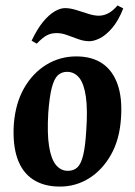

<svg xmlns="http://www.w3.org/2000/svg" viewBox="-20 -673 497 708"><path d="M200.9 15Q141.9 15 102.1 -11Q62.3 -37 44.3 -88Q26.4 -139 30.9 -213.9Q36.8 -292.1 68.9 -348.1Q101 -404.1 151.3 -434.6Q201.5 -465 261 -465Q319 -465 357.3 -439Q395.6 -413 413.6 -362Q431.6 -311 426.1 -236.1Q420.9 -158.2 389.1 -102.1Q357.2 -45.9 308.3 -15.4Q259.4 15 200.9 15ZM230 -43.1Q252 -43.1 265.4 -55.8Q278.9 -68.5 286.7 -100.6Q294.5 -132.6 298 -190.9Q303.5 -268.3 296.7 -316.1Q289.9 -364 272.2 -386.1Q254.5 -408.1 227 -408.1Q206.9 -408.1 193.1 -395.1Q179.4 -382.1 170.9 -349.4Q162.5 -316.7 158 -256.9Q153.5 -181.1 160.9 -133.9Q168.4 -86.6 186.2 -64.9Q204.1 -43.1 230 -43.1ZM115.5 -512 96.5 -523Q117.6 -567 139.4 -593.2Q161.2 -619.4 181.9 -631.2Q202.5 -643.1 219.5 -643.1Q238.9 -643.1 261.3 -636.1Q283.7 -629.1 305.4 -622.1Q327.1 -615.1 344.2 -615.1Q362.2 -615.1 379.3 -624Q396.4 -632.9 413.4 -652.9L434.5 -641.9Q416.4 -596.1 393.5 -569.6Q370.6 -543.1 348.6 -532.1Q326.6 -521 309.4 -521Q290 -521 269.1 -528.5Q248.2 -536 227.9 -543.5Q207.6 -551 188.4 -551Q168.4 -551 152.4 -542.5Q136.5 -534 115.5 -512Z"/></svg>

Font: Ancizar Serif Light
Style: Italic
Weight: 300
Italic angle: -4°
Designer: Cesar Puertas, Viviana Monsalve, Julian Moncada, Julian Prieto, Jose Castro, Felipe Aragon, Mariel Hernandez, Sara Alarc
Version: Version 8.100